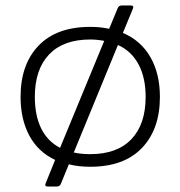

<svg xmlns="http://www.w3.org/2000/svg" viewBox="-20 -593 658 700"><path d="M147 74 181 -10Q119 -39 87 -98.5Q55 -158 55 -240Q55 -358 120.5 -426.5Q186 -495 309 -495Q347 -495 378 -488L409 -563Q413 -573 424 -573H457Q470 -573 464 -560L428 -473Q494 -445 528.5 -384.5Q563 -324 563 -240Q563 -122 497.5 -53.5Q432 15 309 15Q266 15 231 6L202 77Q198 87 187 87H154Q141 87 147 74ZM360 -444Q333 -449 309 -449Q211 -449 159 -394.5Q107 -340 107 -240Q107 -172 130 -125Q153 -78 199 -54ZM511 -240Q511 -310 485 -358.5Q459 -407 410 -429L249 -37Q276 -31 309 -31Q407 -31 459 -85.5Q511 -140 511 -240Z"/></svg>

Font: Mitr ExtraLight
Style: Regular
Weight: 250
Designer: Thanarat Vachiruckul
Foundry: Cadson Demak Co.,Ltd.
Version: Version 1.000